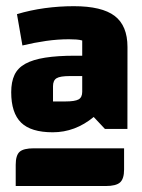

<svg xmlns="http://www.w3.org/2000/svg" viewBox="-20 -771 464 627"><path d="M152.3 -339Q81.2 -339 48.9 -370.6Q16.6 -402.3 16.6 -469.9Q16.6 -503.6 27.3 -526.3Q37.9 -549 62.6 -562.7Q87.2 -576.3 127.3 -582.7Q167.3 -589.1 225.9 -589.1H272.5V-522.6H207.8Q176.3 -522.6 164.7 -515.5Q153.1 -508.4 153.1 -489.3V-439.7H193.4Q224.8 -439.7 236.7 -446.4Q248.5 -453.1 248.5 -471.3V-638.8Q239.4 -641.3 229 -642Q218.6 -642.8 205.4 -642.8Q168.6 -642.8 130.8 -637.4Q93 -632 53.2 -622.5L35.4 -724.8Q79.3 -738 126.3 -744.4Q173.4 -750.8 221 -750.8Q312.6 -750.8 354.5 -719Q396.3 -687.1 396.3 -617.5L396.1 -350H322.6L286 -389Q225.4 -339 152.3 -339ZM31.3 -232.6Q31.3 -263.9 44.1 -275.3Q56.9 -286.7 90.8 -286.7H385.2V-217.4Q385.2 -187.1 372.1 -175.3Q359 -163.5 325 -163.5H31.3Z"/></svg>

Font: Changa
Style: Regular
Weight: 400
Designer: Eduardo Rodriguez Tunni
Foundry: Eduardo Rodriguez Tunni
Version: Version 3.003